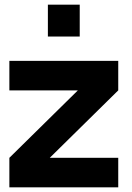

<svg xmlns="http://www.w3.org/2000/svg" viewBox="-20 -800 565 820"><path d="M320.5 -644V-780H184.5V-644ZM485 0V-126H192.5L485 -414V-540H20V-414H312.5L20 -126V0Z"/></svg>

Font: Vela Sans ExtBd
Style: Regular
Weight: 800
Designer: Principal design: Mikhail Sharanda - project Manrope.
Design modification: Ravid Balaliev
Foundry: Mikhail Sharanda
Version: Version 1.001